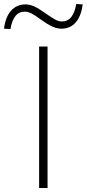

<svg xmlns="http://www.w3.org/2000/svg" viewBox="-98 -937 432 957"><path d="M97 0V-705H139V0ZM-46 -792 -78 -794Q-71 -852 -43 -883.5Q-15 -915 29 -915Q52 -915 75 -904Q98 -893 131 -869Q163 -847 179 -838.5Q195 -830 210 -830Q240 -830 257.5 -852.5Q275 -875 282 -917L314 -915Q307 -857 279.5 -825.5Q252 -794 208 -794Q186 -794 162 -805Q138 -816 102 -842Q74 -863 57 -871Q40 -879 26 -879Q-4 -879 -21.5 -856.5Q-39 -834 -46 -792Z"/></svg>

Font: Mulish ExtraLight
Style: Regular
Weight: 200
Designer: Vernon Adams
Foundry: Vernon Adams
Version: Version 3.603